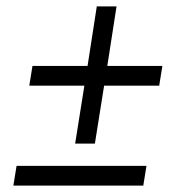

<svg xmlns="http://www.w3.org/2000/svg" viewBox="-20 -528 530 603"><path d="M32 -7 22 55H430L440 -7ZM72 -259H245L216 -77H278L307 -259H480L490 -321H317L346 -508H284L255 -321H82Z"/></svg>

Font: Charger Sport
Style: LitNrwObl
Weight: 300
Designer: Jasper
Foundry: Cannot Into Space Fonts
Version: Version 1.1